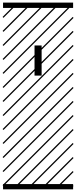

<svg xmlns="http://www.w3.org/2000/svg" viewBox="-23 -990 577 1453"><path d="M238.3 -646H292V-418H238.3ZM0 402.8H530.3V442.9H0ZM0 -970.2H530.3V-930.2H0ZM526.9 410.6 533.7 417.5 525.4 425.8 518.6 418.9ZM526.9 304.7 533.7 311.5 419.4 425.8 412.6 418.9ZM526.9 198.7 533.7 205.6 313.5 425.8 306.6 418.9ZM526.9 92.3 533.7 99.1 207.5 425.8 200.7 418.9ZM526.9 -13.2 533.7 -6.3 101.6 425.8 94.7 418.9ZM526.9 -119.1 533.7 -112.3 3.4 418 -3.4 411.1ZM526.9 -225.6 533.7 -218.8 3.4 311.5 -3.4 304.7ZM526.9 -331.5 533.7 -324.7 3.4 205.6 -3.4 198.7ZM526.9 -438 533.7 -431.2 3.4 99.1 -3.4 92.3ZM526.9 -543.5 533.7 -536.6 3.4 -6.3 -3.4 -13.2ZM526.9 -649.4 533.7 -642.6 3.4 -112.3 -3.4 -119.1ZM526.9 -755.9 533.7 -749 3.4 -218.8 -3.4 -225.6ZM526.9 -861.8 533.7 -855 3.4 -324.7 -3.4 -331.5ZM516.6 -958 523.4 -951.2 3.4 -431.2 -3.4 -438ZM411.1 -958 418 -951.2 3.4 -536.6 -3.4 -543.5ZM305.2 -958 312 -951.2 3.4 -642.6 -3.4 -649.4ZM198.7 -958 205.6 -951.2 3.4 -749 -3.4 -755.9ZM92.3 -958 99.1 -951.2 3.4 -855 -3.4 -861.8Z"/></svg>

Font: AzarMehrMSRS3
Style: Regular
Weight: 1
Designer: Amin Abedi
Version: Version 1.00